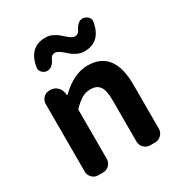

<svg xmlns="http://www.w3.org/2000/svg" viewBox="-193 -965 1026 1097"><g transform="rotate(-30 320.5 -416.5)"><path d="M136.7 0Q112.3 0 95.7 -17.1Q79.1 -34.2 79.1 -57.6V-502Q79.1 -526.4 95.7 -543Q112.3 -559.6 136.7 -559.6H141.6Q166 -559.6 184.6 -543.5Q203.1 -527.3 207 -502.9L209 -488.3Q209 -486.3 210.9 -486.3Q212.9 -486.3 214.8 -487.3Q303.7 -574.2 394.5 -574.2Q568.4 -574.2 568.4 -348.6V-57.6Q568.4 -34.2 551.3 -17.1Q534.2 0 510.7 0H478.5Q455.1 0 438 -17.1Q420.9 -34.2 420.9 -57.6V-331.1Q420.9 -394.5 402.3 -421.4Q383.8 -448.2 341.8 -448.2Q310.5 -448.2 286.6 -434.6Q262.7 -420.9 230.5 -389.6Q224.6 -384.8 224.6 -377.9V-57.6Q224.6 -34.2 208 -17.1Q191.4 0 167 0ZM421.9 -652.3Q397.5 -652.3 373 -664.6Q348.6 -676.8 333.5 -691.4Q318.4 -706.1 300.8 -718.3Q283.2 -730.5 269.5 -730.5Q247.1 -730.5 237.3 -706.1Q228.5 -686.5 213.9 -673.8Q200.2 -662.1 183.6 -662.1Q182.6 -662.1 180.7 -662.1Q161.1 -663.1 148.4 -677.7Q137.7 -690.4 137.7 -704.1Q137.7 -708 138.7 -711.9Q159.2 -833 266.6 -833Q292 -833 315.9 -820.8Q339.8 -808.6 355.5 -793.5Q371.1 -778.3 388.2 -766.1Q405.3 -753.9 418.9 -753.9Q441.4 -753.9 452.1 -779.3Q460.9 -797.9 475.6 -810.5Q488.3 -821.3 504.9 -821.3Q506.8 -821.3 507.8 -821.3Q527.3 -819.3 540 -805.7Q550.8 -793.9 550.8 -779.3Q550.8 -775.4 549.8 -772.5Q529.3 -652.3 421.9 -652.3Z"/></g></svg>

Font: Gen Jyuu Gothic Bold
Style: Bold
Weight: 700
Designer: [Source Han Sans]
Ryoko NISHIZUKA  (kana & ideographs); Paul D. Hunt (Latin, Greek & Cyrillic); Wenlong ZHANG  (bopomofo
Version: Version 1.002.20150607